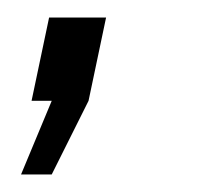

<svg xmlns="http://www.w3.org/2000/svg" viewBox="-20 -118 248 219"><path d="M4 81 39 -3H16L36 -98H101L81 -3L39 81Z"/></svg>

Font: Raleway-v4020
Style: Italic
Weight: 400
Italic angle: -12°
Designer: Matt McInerney, Pablo Impallari, Rodrigo Fuenzalida
Foundry: Matt McInerney, Pablo Impallari, Rodrigo Fuenzalida
Version: Version 4.020;PS 004.020;hotconv 1.0.88;makeotf.lib2.5.64775